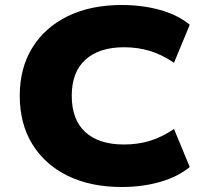

<svg xmlns="http://www.w3.org/2000/svg" viewBox="-20 -736 821 768"><path d="M467 12Q343 12 251.5 -32.5Q160 -77 109.5 -159Q59 -241 59 -353Q59 -464 109.5 -545.5Q160 -627 251.5 -671.5Q343 -716 467 -716Q550 -716 621 -696Q692 -676 739 -637L676 -485Q627 -518 579 -532.5Q531 -547 476 -547Q377 -547 322 -497.5Q267 -448 267 -353Q267 -257 321.5 -207.5Q376 -158 476 -158Q531 -158 579 -172.5Q627 -187 676 -220L739 -68Q692 -29 621 -8.5Q550 12 467 12Z"/></svg>

Font: Nunito Sans 10pt SemiExpanded Black
Style: Regular
Weight: 900
Width: 6
Designer: Vernon Adams
Foundry: Vernon Adams
Version: Version 3.101;gftools[0.9.27]